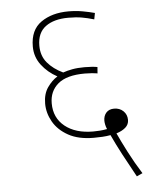

<svg xmlns="http://www.w3.org/2000/svg" viewBox="-51 -676 653 788"><g transform="rotate(-5 275.5 -282.5)"><path d="M481 67Q452 15 429 -28.5Q406 -72 388 -111Q372 -108 354.5 -107Q337 -106 319 -106Q256 -106 214.5 -129Q173 -152 152.5 -188Q132 -224 132 -263Q132 -303 150.5 -329.5Q169 -356 192 -370Q153 -391 127.5 -424.5Q102 -458 102 -501Q102 -569 147 -600.5Q192 -632 260 -632Q291 -632 318.5 -627Q346 -622 368 -616L363 -590Q336 -598 312.5 -602Q289 -606 257 -606Q198 -606 163.5 -580.5Q129 -555 129 -502Q129 -460 153 -431.5Q177 -403 217 -384Q234 -390 255.5 -394Q277 -398 306 -398Q320 -398 335 -397Q350 -396 359 -394L357 -368Q345 -370 330.5 -371Q316 -372 305 -372Q230 -372 194.5 -342Q159 -312 159 -262Q159 -202 202.5 -167Q246 -132 319 -132Q331 -132 345.5 -133Q360 -134 376 -137Q372 -146 370 -155.5Q368 -165 368 -172Q368 -192 379.5 -205Q391 -218 412 -218Q435 -218 450 -203.5Q465 -189 465 -167Q465 -148 450.5 -135.5Q436 -123 413 -116Q428 -83 452 -36.5Q476 10 505 56Z"/></g></svg>

Font: Noto Sans Thin
Style: Italic
Weight: 100
Italic angle: -12°
Designer: Monotype Design Team
Foundry: Monotype Imaging Inc.
Version: Version 2.013; ttfautohint (v1.8.4.7-5d5b)